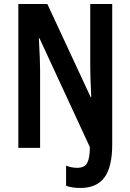

<svg xmlns="http://www.w3.org/2000/svg" viewBox="-20 -734 647 953"><path d="M379 199Q360 199 342 196.5Q324 194 308 188V88Q334 99 363 99Q400 99 413 74.5Q426 50 426 -4L176 -544H173Q176 -489 177.5 -448.5Q179 -408 179 -386V0H71V-714H215L430 -252H433Q430 -306 429 -344Q428 -382 428 -403V-714H537V-17Q537 94 498.5 146.5Q460 199 379 199Z"/></svg>

Font: Noto Sans Kannada ExtraCondensed SemiBold
Style: Regular
Weight: 600
Width: 2
Designer: Jelle Bosma - Monotype Design Team
Foundry: Monotype Imaging Inc.
Version: Version 2.005; ttfautohint (v1.8.4.7-5d5b)